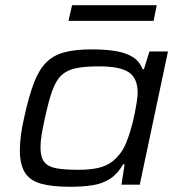

<svg xmlns="http://www.w3.org/2000/svg" viewBox="-20 -707 691 735"><path d="M248 8Q179 8 136.5 -4Q94 -16 75 -47Q56 -78 56 -132Q56 -157 60 -189Q64 -221 73 -259Q90 -337 109 -387.5Q128 -438 155.5 -466.5Q183 -495 225.5 -506.5Q268 -518 331 -518Q386 -518 425.5 -511Q465 -504 490 -487.5Q515 -471 526 -442H531L552 -510H623L515 0H445L457 -78H451Q431 -42 402 -23Q373 -4 335 2Q297 8 248 8ZM279 -57Q325 -57 355 -64Q385 -71 405 -85Q425 -99 441 -121Q453 -136 463 -160.5Q473 -185 481 -212.5Q489 -240 494.5 -267Q500 -294 503.5 -316.5Q507 -339 507 -352Q507 -407 473.5 -430Q440 -453 359 -453Q305 -453 271 -446Q237 -439 215.5 -419Q194 -399 180 -359.5Q166 -320 152 -255Q144 -220 139.5 -192Q135 -164 135 -143Q135 -106 149 -87.5Q163 -69 194.5 -63Q226 -57 279 -57ZM242 -627 256 -687H580L568 -627Z"/></svg>

Font: Saira Expanded
Style: Italic
Weight: 400
Width: 7
Italic angle: -12°
Designer: Hector Gatti with collaboration of the Omnibus-Type team
Foundry: Omnibus-Type
Version: Version 1.101